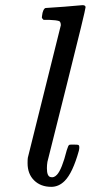

<svg xmlns="http://www.w3.org/2000/svg" viewBox="-20 -714 352 745"><path d="M158 -683Q159 -683 230 -688L300 -694Q312 -694 312 -686Q312 -676 240 -389L164 -86Q162 -74 162 -61Q162 -30 176 -27Q189 -23 201 -36Q220 -56 239 -131Q245 -151 249 -152Q252 -153 261 -153H266Q283 -153 285 -151Q290 -147 286 -129Q262 -43 231 -12Q208 11 179 11Q138 11 112.5 -14Q87 -39 87 -81Q87 -96 88 -102L216 -616Q216 -628 210 -632Q199 -636 170 -637H149Q143 -643 142.5 -645Q142 -647 145 -664Q150 -683 158 -683Z"/></svg>

Font: MathJax_Main
Style: Italic
Weight: 400
Version: Version 1.1